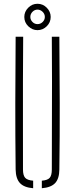

<svg xmlns="http://www.w3.org/2000/svg" viewBox="-20 -995 398 1019"><path d="M63 -95Q61 -274.5 61.2 -447.8Q61.5 -621 63 -800H103Q102 -680.5 101.8 -564Q101.5 -447.5 101.8 -331Q102 -214.5 102 -95Q102 -64.5 113.5 -51.5Q125 -38.5 156 -36V4Q107.5 0 85.8 -23.5Q64 -47 63 -95ZM202 4V-36Q233 -38.5 244 -51.5Q255 -64.5 255 -95Q255 -214.5 255.5 -331Q256 -447.5 256 -564Q256 -680.5 255 -800H295Q296.5 -621 297 -447.8Q297.5 -274.5 295 -95Q294.5 -47 272.8 -23.5Q251 0 202 4ZM179 -835Q151.5 -835 130.2 -855.5Q109 -876 109 -905Q109 -933 129.8 -954Q150.5 -975 179 -975Q207.5 -975 228.2 -954Q249 -933 249 -905Q249 -876 228 -855.5Q207 -835 179 -835ZM179 -867Q195 -867 206.5 -878.5Q218 -890 218 -905Q218 -921 206 -932.5Q194 -944 179 -944Q164 -944 152.5 -932.5Q141 -921 141 -905Q141 -890 152.2 -878.5Q163.5 -867 179 -867Z"/></svg>

Font: Big Shoulders Stencil Text SC Thin
Style: Regular
Weight: 100
Designer: Patric King
Foundry: XO Type Co
Version: Version 2.001